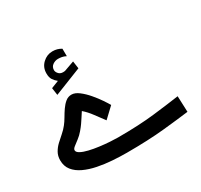

<svg xmlns="http://www.w3.org/2000/svg" viewBox="-156 -955 1209 1157"><g transform="rotate(-30 449.0 -377.0)"><path d="M272.5 -583.5Q255.9 -596.7 245.4 -612.8Q234.9 -628.9 234.9 -656.7Q234.9 -699.2 264.4 -726.8Q293.9 -754.4 332 -754.4Q350.6 -754.4 364.7 -750.2Q378.9 -746.1 393.1 -737.8L393.6 -685.5Q378.4 -693.4 365 -695.8Q351.6 -698.2 338.9 -698.2Q318.8 -698.2 301.5 -686Q284.2 -673.8 284.2 -650.4Q284.7 -636.2 298.1 -623Q311.5 -609.9 338.4 -613.8Q339.4 -613.8 340.6 -614.3Q341.8 -614.7 342.8 -615.2L410.2 -639.2L417.5 -587.4L227.5 -512.2L220.2 -563ZM416 -106.9Q564.9 -106.9 671.1 -119.4Q777.3 -131.8 851.1 -142.6L855.5 -31.7Q788.1 -22.9 677.7 -11.7Q567.4 -0.5 417 -0.5Q368.7 -0.5 316.7 -4.2Q264.6 -7.8 216.3 -17.6Q168 -27.3 129.2 -45.4Q90.3 -63.5 67.6 -92Q44.9 -120.6 44.9 -161.6Q44.9 -191.9 58.1 -215.1Q71.3 -238.3 91.3 -257.1Q111.3 -275.9 132.3 -293.9Q153.3 -312 168.9 -332Q183.1 -349.6 196.8 -373.3Q210.4 -397 225.8 -419.2Q241.2 -441.4 259.5 -456.3Q277.8 -471.2 301.3 -471.2Q325.7 -471.2 352.8 -450.4Q379.9 -429.7 405.3 -399.9Q430.7 -370.1 450 -341.6Q469.2 -313 478 -297.4L407.7 -231Q385.3 -260.7 359.6 -295.7Q334 -330.6 306.6 -354Q293.5 -334 283.7 -318.8Q273.9 -303.7 263.7 -288.8Q253.4 -273.9 236.8 -254.4Q219.2 -233.4 199 -218.3Q178.7 -203.1 164.6 -191.9Q150.4 -180.7 150.4 -170.9Q150.4 -157.2 170.4 -146.5Q190.4 -135.7 222.2 -128.2Q253.9 -120.6 290.3 -116Q326.7 -111.3 360.1 -109.1Q393.6 -106.9 416 -106.9Z"/></g></svg>

Font: Vazirmatn UI Medium
Style: Regular
Weight: 500
Designer: Saber Rastikerdar
Foundry: Saber Rastikerdar
Version: Version 33.003